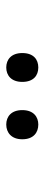

<svg xmlns="http://www.w3.org/2000/svg" viewBox="210 -976 140 599"><g transform="rotate(90 279.5 -676.0)"><path d="M145 -676C145 -642 165 -626 190 -626C215 -626 235 -642 235 -676C235 -711 215 -726 190 -726C165 -726 145 -711 145 -676ZM323 -676C323 -642 343 -626 368 -626C393 -626 414 -642 414 -676C414 -711 393 -726 368 -726C344 -726 323 -711 323 -676Z"/></g></svg>

Font: Noto Sans Lao SemiCondensed
Style: Regular
Weight: 400
Width: 4
Designer: Monotype Design Team
Foundry: Monotype Imaging Inc.
Version: Version 2.004